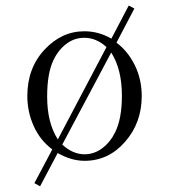

<svg xmlns="http://www.w3.org/2000/svg" viewBox="-20 -553 595 676"><path d="M76.2 -214.8Q76.2 -313 136.5 -377.9Q196.8 -442.9 276.9 -442.9Q327.6 -442.9 372.1 -417L433.1 -533.2H434.1L453.1 -522.9L390.1 -402.8Q430.2 -373 454.6 -323.5Q479 -273.9 479 -214.8Q479 -120.6 420.4 -53.7Q361.8 13.2 277.8 13.2Q231 13.2 183.1 -14.2L121.1 103L101.1 91.8L164.1 -26.9Q121.1 -59.1 98.6 -109.4Q76.2 -159.7 76.2 -214.8ZM146 -212.9Q146 -121.1 183.1 -63H184.1L355 -387.2Q318.8 -420.4 275.9 -419.9Q241.7 -419.9 213.4 -398.4Q185.1 -377 168 -340.8Q146 -294.9 146 -212.9ZM199.2 -43.9Q236.3 -9.8 277.8 -9.8Q312 -9.8 340.6 -31.5Q369.1 -53.2 386.2 -88.9Q409.2 -136.7 409.2 -215.8Q409.2 -308.6 372.1 -367.2H371.1Z"/></svg>

Font: CMU Serif Upright Italic
Style: UprightItalic
Weight: 500
Version: Version 0.7.0